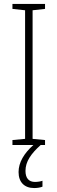

<svg xmlns="http://www.w3.org/2000/svg" viewBox="-20 -734 291 972"><path d="M109 131C109 84 137 44 186 0H208V-25L145 -31V-682L208 -689V-714H43V-689L107 -682V-31L43 -25V0H149C102 42 74 88 74 137C74 189 104 218 153 218C171 218 185 215 195 211V181C188 184 172 187 157 187C126 187 109 168 109 131Z"/></svg>

Font: Noto Sans Tamil Condensed ExtraLight
Style: Regular
Weight: 200
Width: 3
Designer: Jelle Bosma - Monotype Design Team
Foundry: Monotype Imaging Inc.
Version: Version 2.004